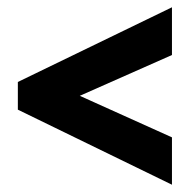

<svg xmlns="http://www.w3.org/2000/svg" viewBox="-20 -623 525 527"><path d="M452 -116V-246L199 -360L452 -472V-603L29 -398V-322Z"/></svg>

Font: Noto Sans Armenian ExtraCondensed ExtraBold
Style: Regular
Weight: 800
Width: 2
Designer: Monotype Design Team
Foundry: Monotype Imaging Inc.
Version: Version 2.008